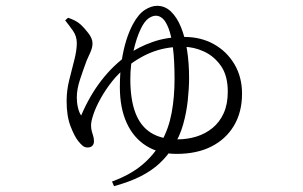

<svg xmlns="http://www.w3.org/2000/svg" viewBox="-20 -568 1040 660"><path d="M365 56Q428 33 469 -1.5Q510 -36 535 -81Q560 -126 570 -180Q580 -234 580 -296Q580 -361 574.5 -403.5Q569 -446 559.5 -470.5Q550 -495 539 -504.5Q528 -514 516 -514Q503 -514 489.5 -504Q476 -494 464 -469Q449 -438 438.5 -391.5Q428 -345 428 -296Q428 -226 445.5 -180Q463 -134 499 -111.5Q535 -89 591 -89Q624 -89 655 -98.5Q686 -108 710.5 -128Q735 -148 749 -179Q763 -210 763 -253Q763 -308 739.5 -341.5Q716 -375 681 -391Q646 -407 611 -407Q557 -408 510 -391.5Q463 -375 416 -338Q388 -317 365.5 -288.5Q343 -260 326.5 -230.5Q310 -201 301.5 -176Q293 -151 293 -138Q293 -126 295.5 -117Q298 -108 300.5 -100Q303 -92 303 -82Q303 -73 297.5 -67Q292 -61 281 -61Q271 -61 263.5 -67.5Q256 -74 249 -83Q236 -99 222.5 -134Q209 -169 209 -221Q209 -257 218 -293Q227 -329 235.5 -362Q244 -395 244 -420Q244 -444 230 -463.5Q216 -483 204 -498L214 -507Q226 -503 237 -497.5Q248 -492 258 -483Q268 -474 283 -455Q298 -436 298 -419Q298 -405 291 -389Q284 -373 278 -360Q266 -328 255 -294.5Q244 -261 244 -233Q244 -215 248 -198Q252 -181 259 -171Q288 -239 328.5 -291.5Q369 -344 424 -383Q455 -406 504 -423.5Q553 -441 614 -441Q671 -441 715.5 -416Q760 -391 786 -347Q812 -303 812 -246Q812 -183 784.5 -136.5Q757 -90 707 -64.5Q657 -39 587 -39Q527 -39 483 -66.5Q439 -94 415.5 -145.5Q392 -197 392 -269Q392 -317 398 -357Q404 -397 414 -429Q424 -461 437 -485Q456 -520 478 -534Q500 -548 520 -548Q547 -548 567.5 -528.5Q588 -509 602 -475Q616 -441 623 -396Q630 -351 630 -301Q630 -265 625.5 -223Q621 -181 609.5 -140Q598 -99 575 -63Q555 -31 528 -6Q501 19 463.5 38Q426 57 372 72Z"/></svg>

Font: Noto Serif JP ExtraLight Light
Style: Regular
Weight: 300
Version: Version 2.003-H1;hotconv 1.1.1;makeotfexe 2.6.0